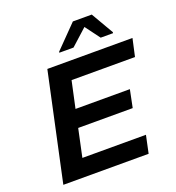

<svg xmlns="http://www.w3.org/2000/svg" viewBox="-158 -1029 1058 1155"><g transform="rotate(-20 371.0 -452.0)"><path d="M49 0 197 -688H742L717 -575H311L274 -404H622L599 -291H250L212 -113H619L595 0ZM298 -755 299 -761 439 -904H560L643 -761L642 -755H563L493 -849L389 -755Z"/></g></svg>

Font: Saira Expanded SemiBold
Style: Italic
Weight: 600
Width: 7
Italic angle: -12°
Designer: Hector Gatti with collaboration of the Omnibus-Type team
Foundry: Omnibus-Type
Version: Version 1.101